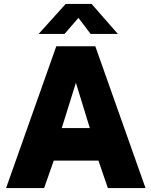

<svg xmlns="http://www.w3.org/2000/svg" viewBox="-20 -959 772 979"><path d="M442 -786H581L447 -939H315L177 -786H309L380 -868ZM11 0H205L254 -140H482L530 0H722L466 -723H267ZM295 -306 367 -537 438 -306Z"/></svg>

Font: United Sans Black
Style: Regular
Weight: 900
Designer: Pablo Impallari, Rodrigo Fuenzalida (Modified by Dan O. Williams)
Version: Version 1.000;PS 001.000;hotconv 1.0.88;makeotf.lib2.5.64775